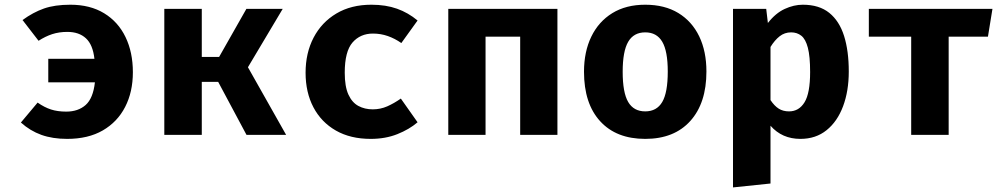

<svg xmlns="http://www.w3.org/2000/svg" viewBox="-20 -583 4348 830"><path d="M284.1 -562.6Q369.7 -562.6 430.3 -525.6Q490.8 -488.7 522.6 -422.8Q554.4 -356.9 554.4 -270.8Q554.4 -185.6 521 -120.8Q487.7 -55.9 424.4 -19.2Q361 17.4 270.3 17.4Q207.2 17.4 158.7 0Q110.3 -17.4 70.3 -53.3L142.6 -139.5Q171.8 -119 200.5 -109.7Q229.2 -100.5 266.2 -100.5Q317.9 -100.5 350.3 -129.2Q382.6 -157.9 390.3 -227.2H188.7V-328.7H388.2Q381.5 -389.7 351.5 -417.4Q321.5 -445.1 271.3 -445.1Q235.4 -445.1 205.6 -435.4Q175.9 -425.6 146.7 -406.7L77.4 -496.4Q123.1 -529.7 170 -546.2Q216.9 -562.6 284.1 -562.6Z M690.3 0V-544.6H852.3V-336.9H927.2L1045.1 -544.6H1202.1L1051.8 -292.3L1216.9 0H1045.6L923.1 -229.2H852.3V0Z M1591.3 -110.3Q1624.6 -110.3 1654.1 -123.3Q1683.6 -136.4 1712.8 -156.9L1785.1 -54.4Q1749.2 -23.6 1697.7 -3.1Q1646.2 17.4 1582.6 17.4Q1494.9 17.4 1431.8 -18.7Q1368.7 -54.9 1334.9 -119.2Q1301 -183.6 1301 -268.7Q1301 -353.8 1335.6 -420.3Q1370.3 -486.7 1434.1 -524.6Q1497.9 -562.6 1585.6 -562.6Q1647.7 -562.6 1696.2 -545.4Q1744.6 -528.2 1785.1 -494.4L1714.9 -396.9Q1687.2 -416.4 1656.4 -427.2Q1625.6 -437.9 1592.3 -437.9Q1537.4 -437.9 1503.8 -399.2Q1470.3 -360.5 1470.3 -268.7Q1470.3 -208.7 1486.2 -174.1Q1502.1 -139.5 1529.5 -124.9Q1556.9 -110.3 1591.3 -110.3Z M2228.7 0V-424.6H2079V0H1917.9V-544.6H2389.7V0Z M2769.2 -562.6Q2853.3 -562.6 2912.3 -526.7Q2971.3 -490.8 3002.6 -425.9Q3033.8 -361 3033.8 -273.8Q3033.8 -137.4 2964.1 -60Q2894.4 17.4 2769.2 17.4Q2644.1 17.4 2574.4 -59Q2504.6 -135.4 2504.6 -272.8Q2504.6 -359.5 2536.2 -424.6Q2567.7 -489.7 2626.9 -526.2Q2686.2 -562.6 2769.2 -562.6ZM2769.2 -443.1Q2719.5 -443.1 2695.6 -402.3Q2671.8 -361.5 2671.8 -272.8Q2671.8 -182.6 2695.6 -142.1Q2719.5 -101.5 2769.2 -101.5Q2819 -101.5 2842.8 -142.1Q2866.7 -182.6 2866.7 -273.8Q2866.7 -362.1 2842.8 -402.6Q2819 -443.1 2769.2 -443.1Z M3450.3 -562.6Q3521.5 -562.6 3565.1 -527.2Q3608.7 -491.8 3629 -427.2Q3649.2 -362.6 3649.2 -273.8Q3649.2 -189.7 3624.6 -123.8Q3600 -57.9 3553.3 -20.3Q3506.7 17.4 3440 17.4Q3360.5 17.4 3310.8 -39.5V210.3L3148.7 227.2V-544.6H3292.3L3299.5 -483.6Q3332.8 -526.2 3372.3 -544.4Q3411.8 -562.6 3450.3 -562.6ZM3400 -443.1Q3371.8 -443.1 3350.3 -426.2Q3328.7 -409.2 3310.8 -380V-150.3Q3327.7 -125.1 3346.4 -113.3Q3365.1 -101.5 3390.8 -101.5Q3433.8 -101.5 3457.9 -140.8Q3482.1 -180 3482.1 -271.8Q3482.1 -339.5 3472.3 -376.7Q3462.6 -413.8 3444.1 -428.5Q3425.6 -443.1 3400 -443.1Z M4270.3 -544.6 4250.8 -424.6H4081V0H3919V-424.6H3735.9V-544.6Z"/></svg>

Font: FiraCode Nerd Font
Style: Bold
Weight: 700
Designer: Carrois Corporate, Edenspiekermann AG, Nikita Prokopov
Foundry: Carrois Corporate, Edenspiekermann AG, Nikita Prokopov
Version: Version 6.002;Nerd Fonts 2.1.0